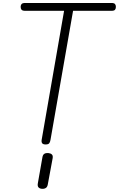

<svg xmlns="http://www.w3.org/2000/svg" viewBox="-20 -948 780 1260"><path d="M280 0Q262.5 0 256.8 -8Q251 -16 253.5 -31L400.5 -877H146.5Q127.5 -877 121.5 -884Q115.5 -891 115.5 -903Q115.5 -914.5 121.5 -921.5Q127.5 -928.5 146.5 -928.5H711Q729 -928.5 734.8 -921.5Q740.5 -914.5 740.5 -903Q740.5 -891 734.8 -884Q729 -877 711 -877H459.5L311.5 -31Q310 -20 304.5 -10Q299 0 280 0ZM254 291Q239.5 289.5 232.2 281Q225 272.5 228.5 254L258.5 83.5Q261.5 66.5 271.8 60.8Q282 55 297.5 56.5Q312.5 58 320.5 65.8Q328.5 73.5 325.5 90.5L293.5 263Q290.5 280 279.5 286.2Q268.5 292.5 254 291Z"/></svg>

Font: Edu VIC WA NT Hand
Style: Regular
Weight: 400
Designer: Tina and Corey Anderson, Eben Sorkin, Mirko Velimirovic
Foundry: Google for Education
Version: Version 1.000